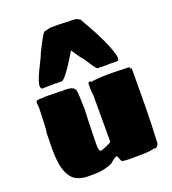

<svg xmlns="http://www.w3.org/2000/svg" viewBox="-175 -1129 1141 1275"><g transform="rotate(-20 395.5 -492.0)"><path d="M474.6 -2.9Q469.2 -5.9 466.1 -12.9Q462.9 -20 460.4 -27.1Q458 -34.2 456.1 -39.6Q454.1 -44.9 451.2 -44.9Q445.3 -44.9 439 -41.7Q432.6 -38.6 426.3 -33.9Q419.9 -29.3 413.8 -23.9Q407.7 -18.6 402.3 -14.2Q388.2 -5.9 371.3 -0.5Q354.5 4.9 338.6 8.3Q322.8 11.7 310.3 12.9Q297.9 14.2 292.5 14.2Q275.4 14.2 258.5 14.9Q241.7 15.6 224.6 15.1Q207.5 14.6 190.9 12Q174.3 9.3 158.2 2.9Q131.3 -7.3 114 -28.6Q96.7 -49.8 86.2 -76.7Q75.7 -103.5 71.3 -134.3Q66.9 -165 65.4 -194.6Q64 -224.1 64.7 -250Q65.4 -275.9 65.4 -293.9Q65.4 -298.3 65.7 -307.9Q65.9 -317.4 65.9 -327.4Q65.9 -337.4 66.2 -345.5Q66.4 -353.5 66.4 -356L69.3 -362.8Q69.3 -362.8 70.1 -372.3Q70.8 -381.8 71.5 -397Q72.3 -412.1 73 -430.9Q73.7 -449.7 74.5 -467.8Q75.2 -485.8 75.7 -501.5Q76.2 -517.1 76.2 -525.9Q76.2 -535.6 74.7 -544.4Q73.2 -553.2 73.2 -563Q73.2 -572.8 82.8 -575.4Q92.3 -578.1 103.5 -578.1H118.2Q123 -578.1 127.2 -578.4Q131.3 -578.6 134.3 -580.1L256.3 -578.1Q256.3 -577.1 257.8 -576.2Q259.3 -575.2 260.3 -575.2L266.6 -578.1Q291.5 -578.1 308.3 -575.9Q325.2 -573.7 335.4 -566.7Q345.7 -559.6 350.1 -545.9Q354.5 -532.2 354.5 -508.8Q354.5 -485.4 356 -464.8Q357.4 -444.3 357.4 -420.9V-411.1Q356.4 -390.1 355.5 -365.7Q354.5 -341.3 353.8 -316.2Q353 -291 352.5 -267.3Q352.1 -243.7 351.6 -224.6Q351.1 -205.6 350.8 -192.6Q350.6 -179.7 350.6 -176.8Q350.6 -171.4 350.3 -161.4Q350.1 -151.4 351.3 -141.4Q352.5 -131.3 355.5 -123.8Q358.4 -116.2 364.3 -116.2Q369.1 -116.2 382.1 -120.8Q395 -125.5 408.7 -131.3Q422.4 -137.2 432.9 -142.8Q443.4 -148.4 443.4 -150.9V-480Q441.9 -490.2 441.2 -497.8Q440.4 -505.4 439.9 -512.5Q439.5 -519.5 439.5 -526.9Q439.5 -534.2 439.5 -543Q439.5 -547.9 439.2 -553.2Q439 -558.6 439.9 -563Q440.9 -567.4 443.8 -570.3Q446.8 -573.2 453.6 -573.2Q455.1 -573.2 457.8 -571.5Q460.4 -569.8 460.4 -566.9V-565.9Q465.8 -568.4 477.1 -570.1Q488.3 -571.8 502.4 -573Q516.6 -574.2 532.2 -575Q547.9 -575.7 562 -575.9Q576.2 -576.2 587.6 -576.2Q599.1 -576.2 604.5 -576.2H621.6L727.5 -573.2Q731.9 -571.3 733.2 -570.3Q734.4 -569.3 734.4 -566.9Q734.4 -565.4 733.9 -563.5Q733.4 -561.5 733.4 -560.1Q734.9 -560.1 737.3 -561Q739.7 -562 741.2 -562Q744.1 -562 744.1 -558.1Q744.1 -425.3 742.7 -295.7Q741.2 -166 734.4 -34.2Q734.4 -31.2 731.9 -27.1Q729.5 -22.9 726.1 -18.8Q722.7 -14.6 719 -11.2Q715.3 -7.8 713.4 -5.9Q711.9 -6.8 705.3 -8.3Q698.7 -9.8 696.3 -9.8Q695.3 -9.8 692.9 -7.8Q690.4 -5.9 689.5 -5.9Q659.2 -0.5 626.5 0.2Q593.8 1 563.5 1Q541.5 1 518.6 1Q495.6 1 474.6 -2.9ZM463.9 -729Q446.8 -748.5 432.6 -769.5Q418.5 -790.5 405.8 -810.1Q377.4 -761.7 352.5 -724.1Q341.8 -708 330.8 -692.6Q319.8 -677.2 309.8 -665Q299.8 -652.8 291.5 -645.5Q283.2 -638.2 277.8 -638.2Q269.5 -638.2 258.5 -638.2Q247.6 -638.2 238.8 -637.2L233.9 -641.1L229.5 -638.2H199.7Q187 -638.2 172.1 -637.7Q157.2 -637.2 143.6 -637.2Q135.3 -637.2 132.1 -643.3Q128.9 -649.4 128.9 -657.2Q128.9 -661.1 128.9 -664.1Q128.9 -667 129.9 -669.9Q134.8 -694.3 145 -718.8Q155.3 -743.2 167.2 -767.6Q179.2 -792 191.4 -816.4Q203.6 -840.8 212.9 -865.2Q228 -894.5 241.9 -922.1Q255.9 -949.7 274.9 -980L281.7 -987.8L327.6 -999H386.7L423.8 -998Q433.6 -997.1 439.5 -996.8Q445.3 -996.6 450.7 -996.3Q456.1 -996.1 463.1 -996.1Q470.2 -996.1 482.9 -996.1L512.7 -993.2L535.6 -980Q555.7 -943.8 576.9 -906.2Q598.1 -868.7 617.7 -829.8Q637.2 -791 653.8 -751Q670.4 -710.9 680.7 -669.9Q680.7 -667 681.2 -664.1Q681.6 -661.1 681.6 -657.2Q681.6 -649.4 678.2 -643.3Q674.8 -637.2 666.5 -637.2Q656.2 -637.2 644 -637.7Q631.8 -638.2 620.6 -638.2H610.8L590.8 -637.2Q567.4 -638.2 554.2 -638.2Q541 -638.2 532.7 -638.2Q527.3 -638.2 518.8 -648.7Q510.3 -659.2 500.7 -673.8Q491.2 -688.5 481.4 -703.9Q471.7 -719.2 463.9 -729Z"/></g></svg>

Font: Sigmar One
Style: Regular
Weight: 400
Version: Version 1.000